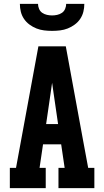

<svg xmlns="http://www.w3.org/2000/svg" viewBox="-20 -975 540 995"><path d="M31 0V-105H63L179 -735H321L411 -245L437 -105H469V0H283V-105H315L297 -227H203L185 -105H217V0ZM219 -332H281L258 -490Q256 -504 254 -518Q252 -532 250 -546Q248 -532 246 -518Q244 -504 242 -490ZM250 -815Q229 -815 208.5 -817.5Q188 -820 169 -827.5Q150 -835 133 -847.5Q116 -860 104.5 -877Q93 -894 88 -914Q83 -934 83 -955H177Q177 -942 182.5 -929Q188 -916 199 -908.5Q210 -901 223.5 -898Q237 -895 250 -895Q263 -895 276.5 -898Q290 -901 301 -908.5Q312 -916 317.5 -929Q323 -942 323 -955H417Q417 -934 412 -914Q407 -894 395.5 -877Q384 -860 367 -847.5Q350 -835 331 -827.5Q312 -820 291.5 -817.5Q271 -815 250 -815Z"/></svg>

Font: Iosevka Slab Extrabold
Style: Regular
Weight: 800
Monospace: yes
Designer: Belleve Invis
Foundry: Belleve Invis
Version: Version 11.1.1; ttfautohint (v1.8.3)